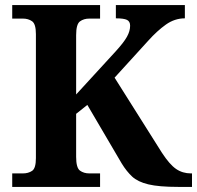

<svg xmlns="http://www.w3.org/2000/svg" viewBox="-20 -734 774 754"><path d="M28 0V-53H70Q91 -53 106 -63Q121 -73 121 -113V-600Q121 -640 106 -650.5Q91 -661 70 -661H28V-714H373V-661H331Q309 -661 294 -650Q279 -639 279 -596V-363L434 -532Q466 -567 478.5 -589.5Q491 -612 491 -633Q491 -650 478.5 -656Q466 -662 435 -662V-714H706V-662Q666 -662 631.5 -637.5Q597 -613 562 -574L430 -429L616 -134Q646 -88 671.5 -70.5Q697 -53 730 -53H734V0H680Q604 0 562.5 -10Q521 -20 499 -40.5Q477 -61 458 -92L323 -322L279 -287V-118Q279 -75 294 -64Q309 -53 331 -53H373V0Z"/></svg>

Font: Noto Serif Thai
Style: Bold
Weight: 700
Designer: Monotype Design Team
Foundry: Monotype Imaging Inc.
Version: Version 2.002; ttfautohint (v1.8.4.7-5d5b)